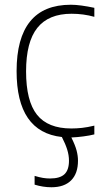

<svg xmlns="http://www.w3.org/2000/svg" viewBox="-20 -570 461 810"><path d="M197 220Q162 220 126 209V172Q146 178 161 180.5Q176 183 191 183Q233 183 252 165Q271 147 271 108Q271 85 263.5 61Q256 37 241 8Q50 -13 50 -270Q50 -409 107 -479.5Q164 -550 279 -550Q299 -550 324.5 -546.5Q350 -543 378 -537V-499Q332 -512 282 -512Q185 -512 137.5 -452.5Q90 -393 90 -269Q90 -144 136 -86Q182 -28 281 -28Q303 -28 326 -30.5Q349 -33 378 -40V-3Q358 2 331.5 5.5Q305 9 281 10Q297 42 303 64.5Q309 87 309 108Q309 162 280 191Q251 220 197 220Z"/></svg>

Font: Encode Sans Narrow
Style: Thin
Weight: 250
Designer: Pablo Impallari, Andres Torresi
Foundry: Pablo Impallari, Andres Torresi
Version: Version 1.000; ttfautohint (v1.00) -l 8 -r 50 -G 200 -x 14 -